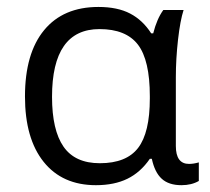

<svg xmlns="http://www.w3.org/2000/svg" viewBox="-20 -526 607 555"><path d="M268.6 -54.2Q345.2 -54.2 379.2 -98.4Q413.1 -142.6 413.1 -241.2V-248Q413.1 -352.1 378.7 -397Q344.2 -441.9 267.6 -441.9Q130.4 -441.9 130.4 -246.1Q130.4 -149.9 163.6 -102.1Q196.8 -54.2 268.6 -54.2ZM257.3 9.3Q160.2 9.3 106.2 -58.1Q52.2 -125.5 52.2 -247.1Q52.2 -371.6 107.4 -438.7Q162.6 -505.9 264.6 -505.9Q319.8 -505.9 356.2 -486.8Q392.6 -467.8 417 -429.7H422.9Q433.6 -471.7 452.1 -497.1H510.7Q501 -467.3 494.6 -411.4Q488.3 -355.5 488.3 -302.7V-104Q488.3 -52.2 526.4 -52.2Q539.6 -52.2 554.7 -56.6V-2.9Q533.7 9.3 504.4 9.3Q467.8 9.3 447.5 -9.3Q427.2 -27.8 418.9 -66.9H413.1Q386.2 -27.8 348.4 -9.3Q310.5 9.3 257.3 9.3Z"/></svg>

Font: Bpm'online Open Sans
Style: Regular
Weight: 400
Foundry: Ascender Corporation
Version: Version 1.10